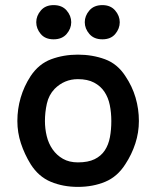

<svg xmlns="http://www.w3.org/2000/svg" viewBox="-20 -720 611 752"><path d="M381 -700Q413 -700 431 -679Q449 -658 449 -633Q449 -608 431.5 -587Q414 -566 381 -566Q348 -566 330 -587Q312 -608 312 -633Q312 -658 330 -679Q348 -700 381 -700ZM190 -700Q223 -700 241 -679Q259 -658 259 -633Q259 -608 241 -587Q223 -566 190 -566Q157 -566 139.5 -587Q122 -608 122 -633Q122 -658 140 -679Q158 -700 190 -700ZM285 -84Q325 -84 350.5 -96.5Q376 -109 390.5 -131Q405 -153 410.5 -182.5Q416 -212 416 -246Q416 -279 410 -308.5Q404 -338 389 -360.5Q374 -383 348.5 -396.5Q323 -410 285 -410Q232 -410 194 -372Q171 -348 163.5 -314Q156 -280 156 -246Q156 -216 163 -187Q170 -158 186 -135Q202 -112 226.5 -98Q251 -84 285 -84ZM100 -422Q132 -470 180.5 -488Q229 -506 285 -506Q342 -506 391 -488Q440 -470 471 -422Q498 -382 511 -337.5Q524 -293 524 -246Q524 -201 510 -158Q496 -115 471 -77Q440 -28 392 -8Q344 12 285 12Q227 12 179 -8Q131 -28 100 -77Q76 -116 62 -158.5Q48 -201 48 -246Q48 -293 61 -337.5Q74 -382 100 -422Z"/></svg>

Font: Codetta
Style: Bold
Weight: 700
Designer: Ulrich Proeller
Foundry: PROSA GmbH
Version: Version 2.00;September 29, 2018;FontCreator 11.5.0.2427 64-b